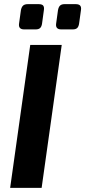

<svg xmlns="http://www.w3.org/2000/svg" viewBox="-20 -907 412 927"><path d="M278 -690 181 0H29L126 -690ZM166 -887Q183 -887 188.5 -880Q194 -873 192 -859L183 -793Q181 -779 174 -772Q167 -765 152 -765H97Q68 -765 72 -793L81 -858Q84 -873 91.5 -880Q99 -887 115 -887ZM345 -887Q361 -887 367 -880Q373 -873 371 -859L362 -794Q360 -779 353 -772Q346 -765 331 -765H276Q247 -765 251 -793L260 -858Q263 -874 270.5 -880.5Q278 -887 292 -887Z"/></svg>

Font: Exo 2
Style: Bold Italic
Weight: 700
Italic angle: -8°
Designer: Natanael Gama
Foundry: Natanael Gama
Version: Version 2.010